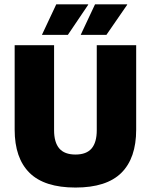

<svg xmlns="http://www.w3.org/2000/svg" viewBox="-20 -847 694 884"><path d="M327.5 16.5Q184.5 16.5 116 -51.2Q47.5 -119 47.5 -250V-639H229V-247.5Q229 -191.5 253 -163.5Q277 -135.5 327.5 -135.5Q378 -135.5 401.8 -163.5Q425.5 -191.5 425.5 -247.5V-639H607V-250Q607 -119 538.8 -51.2Q470.5 16.5 327.5 16.5ZM417.5 -827H565.5V-825L470 -686.5H352V-687.5ZM239 -827H386V-825L292.5 -686.5H173.5V-687.5Z"/></svg>

Font: Anek Latin ExtraBold
Style: Regular
Weight: 800
Designer: Yesha Goshar
Foundry: Ek Type
Version: Version 1.003